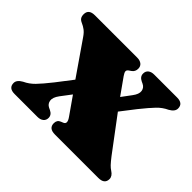

<svg xmlns="http://www.w3.org/2000/svg" viewBox="-111 -652 822 822"><g transform="rotate(45 300.0 -241.0)"><path d="M323.5 -385 376 -311 408 -354Q425.5 -377 422.8 -394.2Q420 -411.5 404 -419L394.5 -423.5Q374.5 -433 374.5 -451.5Q374.5 -466 384.5 -474Q394.5 -482 411.5 -482H550Q586.5 -482 586.5 -451.5Q586.5 -433 561.5 -419Q536.5 -407.5 516.8 -387Q497 -366.5 464.5 -326L413.5 -260L529 -106Q544.5 -86 553.8 -76.2Q563 -66.5 572 -61Q592.5 -48 592.5 -30.5Q592.5 0 555 0H292.5Q254.5 0 254.5 -31Q254.5 -50.5 271.5 -57L281.5 -61Q301 -68.5 281.5 -96L225.5 -176L189.5 -128.5Q172.5 -105.5 175.2 -88.2Q178 -71 193.5 -63.5L203 -59Q223 -49.5 223 -31Q223 -17 213 -8.8Q203 -0.5 186 -0.5H47.5Q11 -0.5 11 -31Q11 -49.5 36 -63.5Q61 -75 81 -95.5Q101 -116 133 -156.5L188 -228L83 -380Q71.5 -397 60.2 -405.2Q49 -413.5 37.5 -418.5Q24.5 -424 19.8 -431.5Q15 -439 15 -451Q15 -482 52.5 -482H308.5Q325.5 -482 335.5 -474Q345.5 -466 345.5 -451.5Q345.5 -433.5 331.5 -424L322 -417.5Q314 -412 314.2 -405Q314.5 -398 323.5 -385Z"/></g></svg>

Font: Fraunces 9pt S000 Black
Style: Regular
Weight: 900
Version: Version 1.000; ttfautohint (v1.8.3)